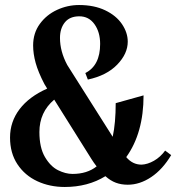

<svg xmlns="http://www.w3.org/2000/svg" viewBox="-20 -724 702 765"><path d="M662 -106Q628 -49 582.5 -18.5Q537 12 489 12Q463 12 441.5 4Q420 -4 400 -22Q330 21 238 21Q178 21 128.5 -2Q79 -25 49.5 -69.5Q20 -114 20 -176Q20 -239 58 -289Q96 -339 168 -371L157 -389Q132 -437 122 -473.5Q112 -510 112 -543Q112 -592 138.5 -628.5Q165 -665 207 -684.5Q249 -704 295 -704Q355 -704 399 -683Q443 -662 466 -628Q489 -594 489 -558Q489 -510 447 -466.5Q405 -423 330 -407L320 -433Q379 -463 379 -549Q379 -596 356.5 -627.5Q334 -659 296 -659Q258 -659 238.5 -635Q219 -611 219 -573Q219 -519 248 -465L429 -179Q441 -234 441 -313L552 -344Q552 -194 483 -98Q508 -68 544 -68Q568 -69 593.5 -83.5Q619 -98 638 -124ZM269 -31Q327 -31 365 -61Q354 -75 344 -91L196 -327Q137 -277 137 -198Q137 -136 159 -98.5Q181 -61 211 -46Q241 -31 269 -31Z"/></svg>

Font: Amita
Style: Bold
Weight: 700
Designer: Eduardo Rodriguez Tunni, Modular Infotech, Brian J. Bonislawsky
Foundry: Eduardo Rodriguez Tunni, Modular Infotech, Brian J. Bonislawsky
Version: Version 1.003